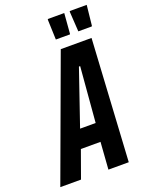

<svg xmlns="http://www.w3.org/2000/svg" viewBox="-201 -941 781 1020"><g transform="rotate(-20 189.5 -431.0)"><path d="M-42 0 211 -688H385L345 0H230L241 -153H130L75 0ZM163 -256H251L277 -568H270ZM284 -745H204L200 -857L201 -862H294L285 -749ZM407 -745H331L324 -857L325 -862H421L409 -749Z"/></g></svg>

Font: Saira ExtraCondensed
Style: Bold Italic
Weight: 700
Width: 2
Italic angle: -12°
Designer: Hector Gatti with collaboration of the Omnibus-Type team
Foundry: Omnibus-Type
Version: Version 1.101